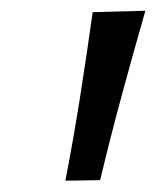

<svg xmlns="http://www.w3.org/2000/svg" viewBox="-20 -764 284 348"><path d="M98.5 -436.5Q113.5 -514 125.5 -590.5Q137.5 -667 148 -742L243.5 -744.5Q221.5 -668 200.8 -591.5Q180 -515 161.5 -437.5Z"/></svg>

Font: Heraclito
Style: Italic
Weight: 400
Italic angle: -12°
Designer: Kostas Bartsokas (font) & Cristiano Sobral (main changes)
Foundry: Kostas Bartsokas (font) & Cristiano Sobral (main changes)
Version: Version 1.00;July 8, 2020;FontCreator 13.0.0.2655 64-bit